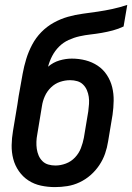

<svg xmlns="http://www.w3.org/2000/svg" viewBox="-20 -755 540 783"><path d="M204 8Q175 8 147 2Q119 -4 96 -19Q73 -34 57 -57Q41 -80 34 -107Q27 -134 27.5 -163Q28 -192 33 -221L51 -329Q53 -346 56 -362.5Q59 -379 62 -396Q67 -425 72.5 -455Q78 -485 87 -514.5Q96 -544 111 -572.5Q126 -601 148.5 -624Q171 -647 199 -662.5Q227 -678 257 -686.5Q287 -695 317.5 -699Q348 -703 378.5 -707.5Q409 -712 439 -718.5Q469 -725 499 -735L484 -647Q463 -637 440.5 -631Q418 -625 395 -621Q372 -617 349.5 -614.5Q327 -612 304.5 -607Q282 -602 260 -592Q238 -582 221 -565Q204 -548 193 -527Q182 -506 176 -483Q197 -501 222.5 -508.5Q248 -516 273 -516Q302 -516 329 -509Q356 -502 378.5 -487Q401 -472 416 -449Q431 -426 437.5 -399.5Q444 -373 443.5 -344Q443 -315 439 -287L421 -179Q417 -153 408.5 -128.5Q400 -104 385 -81.5Q370 -59 349.5 -41Q329 -23 304.5 -11.5Q280 0 254.5 4Q229 8 204 8ZM206 -80Q227 -80 248.5 -88Q270 -96 286 -113Q302 -130 310 -151Q318 -172 322 -193L340 -301Q342 -316 343 -331Q344 -346 342 -360Q340 -374 334.5 -387Q329 -400 319 -410Q309 -420 295 -424Q281 -428 266 -428Q245 -428 224.5 -421Q204 -414 188 -398.5Q172 -383 163 -363Q154 -343 151 -322L132 -207Q129 -192 128.5 -177Q128 -162 130 -148Q132 -134 137.5 -121Q143 -108 153 -98Q163 -88 177 -84Q191 -80 206 -80Z"/></svg>

Font: Iosevka Curly Semibold Oblique
Style: Regular
Weight: 600
Italic angle: -9°
Monospace: yes
Designer: Belleve Invis
Foundry: Belleve Invis
Version: Version 11.1.0; ttfautohint (v1.8.3)